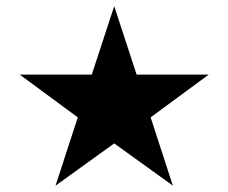

<svg xmlns="http://www.w3.org/2000/svg" viewBox="-20 -769 741 623"><path d="M73.7 -526.9H277.8L341.3 -720.7L350.6 -749L359.9 -720.7L423.3 -526.9H627.4H657.2L633.3 -509.3L468.8 -388.2L531.7 -194.8L541 -166.5L516.6 -184.1L350.6 -303.7L184.6 -184.1L160.2 -166.5L169.4 -194.8L232.4 -388.2L67.9 -509.3L43.9 -526.9Z"/></svg>

Font: Shabnam Medium WOL
Style: Medium-WOL
Weight: 500
Foundry: DejaVu fonts team - Redesigned by Saber Rastikerdar - Based on Vazir font
Version: Version 5.0.0